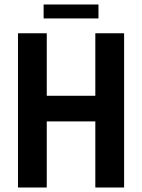

<svg xmlns="http://www.w3.org/2000/svg" viewBox="-20 -834 632 854"><path d="M174 -752V-814H418V-752ZM60 0V-686H188V-408H404V-686H532V0H404V-294H188V0Z"/></svg>

Font: AXENEO7
Style: Regular
Weight: 400
Designer: Hector Gatti, Simon Guibord
Foundry: Omnibus-Type, Jean-Christophe Thérien
Version: Version 1.000